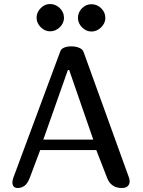

<svg xmlns="http://www.w3.org/2000/svg" viewBox="-20 -941 715 961"><path d="M181.2 -189.9 129.9 -53.2Q117.7 -21.5 102.3 -10.7Q86.9 0 68.8 0Q54.7 0 48.3 -7.8Q42 -15.6 42 -27.8Q42 -38.1 46.9 -51.8L282.2 -685.1Q286.6 -696.8 301.5 -702.9Q316.4 -709 336.9 -709Q358.9 -709 376 -701.9Q393.1 -694.8 397.9 -682.1L627 -47.9Q628.9 -39.6 628.9 -33.2Q628.9 -19 619.6 -9.5Q610.4 0 589.8 0Q534.2 0 515.1 -53.2L461.9 -189.9ZM446.8 -242.2 326.2 -590.8H319.8L196.8 -242.2ZM370.1 -851.1Q370.1 -879.4 390.4 -899.7Q410.6 -919.9 438 -919.9Q465.3 -919.9 486.3 -899.7Q507.3 -879.4 507.3 -851.1Q507.3 -824.7 486.1 -804Q464.8 -783.2 438 -783.2Q411.1 -783.2 390.6 -804Q370.1 -824.7 370.1 -851.1ZM163.1 -852.1Q163.1 -879.4 183.6 -900.1Q204.1 -920.9 230 -920.9Q258.3 -920.9 279.3 -900.4Q300.3 -879.9 300.3 -852.1Q300.3 -825.2 279.3 -804.7Q258.3 -784.2 230 -784.2Q204.6 -784.2 183.8 -804.9Q163.1 -825.7 163.1 -852.1Z"/></svg>

Font: Marmelad
Style: Regular
Weight: 400
Designer: Manvel Shmavonyan
Foundry: Cyreal (www.cyreal.org)
Version: Version 1.000